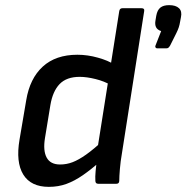

<svg xmlns="http://www.w3.org/2000/svg" viewBox="-20 -715 725 747"><path d="M170 12Q100 12 70.5 -36Q41 -84 56 -172L82 -325Q96 -410 146.5 -456Q197 -502 281 -502Q321 -502 361.5 -490.5Q402 -479 422 -465L413 -383Q386 -399 351.5 -407.5Q317 -416 290 -416Q239 -416 212 -388Q185 -360 176 -306L155 -178Q147 -129 161.5 -102Q176 -75 214 -75Q239 -75 262.5 -84Q286 -93 315 -113.5Q344 -134 383 -170L371 -88Q335 -56 302.5 -33.5Q270 -11 238.5 0.5Q207 12 170 12ZM362 0Q351 0 351 -12Q350 -27 352 -49Q354 -71 356 -87L359 -135L444 -672Q446 -683 456 -683H531Q543 -683 541 -672L454 -116Q449 -88 446.5 -58Q444 -28 444 -12Q444 0 433 0ZM591 -527Q587 -527 585 -530.5Q583 -534 585 -538L607 -594Q592 -599 587 -609.5Q582 -620 585 -636L588 -654Q592 -676 604 -685.5Q616 -695 638 -695Q664 -695 676.5 -683Q689 -671 684 -648L681 -632Q679 -619 675.5 -608.5Q672 -598 666 -586L642 -538Q639 -533 636 -530Q633 -527 628 -527Z"/></svg>

Font: Sofia Sans SemiBold
Style: Italic
Weight: 600
Italic angle: -9°
Designer: Botio Nikoltchev, Ani Petrova
Foundry: lettersoup
Version: Version 4.100-B